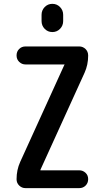

<svg xmlns="http://www.w3.org/2000/svg" viewBox="-20 -970 540 990"><path d="M194.3 -893.6Q194.3 -917 210.4 -933.6Q226.6 -950.2 250 -950.2Q273.4 -950.2 289.6 -933.6Q305.7 -917 305.7 -893.6V-861.3Q305.7 -837.9 289.6 -821.3Q273.4 -804.7 250 -804.7Q226.6 -804.7 210.4 -821.3Q194.3 -837.9 194.3 -861.3ZM84 -134.8 311.5 -634.8Q311.5 -634.8 311.5 -635.7H313.5Q313.5 -637.7 311.5 -637.7H111.3Q92.8 -637.7 79.1 -650.9Q65.4 -664.1 65.4 -684.1Q65.4 -704.1 78.6 -717.3Q91.8 -730.5 111.3 -730.5H388.7Q407.2 -730.5 420.9 -717.3Q434.6 -704.1 434.6 -683.6Q434.6 -635.7 416 -594.7L188.5 -94.7V-93.8V-91.8H388.7Q407.2 -91.8 420.9 -79.1Q434.6 -66.4 434.6 -46.4Q434.6 -26.4 421.4 -13.2Q408.2 0 388.7 0H111.3Q92.8 0 79.1 -13.2Q65.4 -26.4 65.4 -45.9Q65.4 -93.8 84 -134.8Z"/></svg>

Font: Rounded-X Mgen+ 2m medium
Style: Regular
Weight: 500
Designer: [Source Han Sans]
Ryoko NISHIZUKA  (kana & ideographs); Paul D. Hunt (Latin, Greek & Cyrillic); Wenlong ZHANG  (bopomofo
Version: Version 1.059.20150602